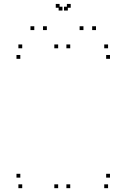

<svg xmlns="http://www.w3.org/2000/svg" viewBox="-20 -972 660 1002"><path d="M346.5 10V-10H326.5V10ZM346.5 -720V-740H326.5V-720ZM283.5 -720V-740H263.5V-720ZM283.5 10V-10H263.5V10ZM544 10V-10H524V10ZM554 -45V-65H534V-45ZM86 -45V-65H66V-45ZM96 10V-10H76V10ZM554 -665V-685H534V-665ZM544 -720V-740H524V-720ZM96 -720V-740H76V-720ZM86 -665V-685H66V-665ZM224.5 -815V-835H204.5V-815ZM334 -917V-937H314V-917ZM306 -917V-937H286V-917ZM415.5 -815V-835H395.5V-815ZM481 -815V-835H461V-815ZM349 -931.5V-951.5H329V-931.5ZM291 -931.5V-951.5H271V-931.5ZM159 -815V-835H139V-815Z"/></svg>

Font: Monaspace Krypton Dots Var
Style: Regular
Weight: 400
Designer: Riley Cran and the Lettermatic Team
Version: Version 1.100 (Monaspace Krypton Dots)